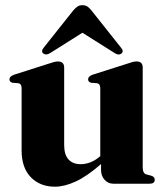

<svg xmlns="http://www.w3.org/2000/svg" viewBox="-20 -710 641 742"><path d="M63.5 -129V-369.5Q63.5 -386 51 -388.5L29 -390Q16.5 -392.5 16.5 -403.5Q16.5 -414.5 33.5 -421L165 -463Q192 -472.5 203.5 -472.5Q228 -472.5 228 -449V-149.5Q228 -112 244.8 -93.8Q261.5 -75.5 291.5 -75.5Q332 -75.5 367.5 -106.5V-369.5Q367.5 -386 355 -388.5L333 -390Q320.5 -392.5 320.5 -403.5Q320.5 -414.5 337 -421L469 -463Q483 -468 491.5 -470.2Q500 -472.5 508 -472.5Q531.5 -472.5 531.5 -449V-63.5Q531.5 -40 545.5 -36L564.5 -31Q578 -26.5 578 -15.5Q578 0 558 0H418Q398 0 384.2 -15.2Q370.5 -30.5 370.5 -53V-76Q316 -28.5 272.5 -8.5Q229 11.5 192 11.5Q135 11.5 99.2 -25Q63.5 -61.5 63.5 -129ZM449.5 -503.5Q439 -494.5 423 -505L298.5 -583.5L174 -505Q158.5 -495 147 -503.5Q137.5 -512 149 -526L263 -669.5Q271.5 -679.5 279.5 -684.8Q287.5 -690 298.5 -690Q310 -690 317.8 -684.8Q325.5 -679.5 333.5 -669.5L447.5 -526Q459.5 -512 449.5 -503.5Z"/></svg>

Font: Fraunces 72pt
Style: Bold
Weight: 700
Version: Version 1.000;[b76b70a41]